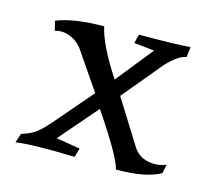

<svg xmlns="http://www.w3.org/2000/svg" viewBox="-71 -510 670 603"><g transform="rotate(15 263.5 -209.0)"><path d="M227 -208 145 -328Q129 -351 103.5 -361.5Q78 -372 54 -364L46 -395Q103 -418 200 -418Q212 -361 275 -265L371 -385L305 -392L312 -421Q427 -421 479 -425L475 -392Q459 -389 442.5 -376.5Q426 -364 415.5 -352.5Q405 -341 385 -316L305 -220L395 -76Q412 -50 442.5 -43.5Q473 -37 502 -49L496 -20Q449 7 352 7Q343 -33 254 -164L147 -40L225 -27L216 2Q80 -2 25 6L35 -24Q65 -33 82.5 -46.5Q100 -60 123 -87Z"/></g></svg>

Font: Darwin Serif Regular ALPHA
Style: Regular
Weight: 400
Designer: Emily de Oliveira Santos
Version: Version 0.1